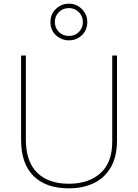

<svg xmlns="http://www.w3.org/2000/svg" viewBox="-20 -1017 752 1047"><path d="M618 -252Q618 -163 584.5 -105Q551 -47 492 -18.5Q433 10 355 10Q231 10 163 -57Q95 -124 95 -254V-714H121V-256Q121 -136 182.5 -75.5Q244 -15 356 -15Q463 -15 527.5 -72.5Q592 -130 592 -244V-714H618ZM356 -797Q316 -797 285.5 -824.5Q255 -852 255 -897Q255 -940 285 -968.5Q315 -997 356 -997Q397 -997 426.5 -967.5Q456 -938 456 -897Q456 -853 426.5 -825Q397 -797 356 -797ZM356 -821Q390 -821 411 -843.5Q432 -866 432 -897Q432 -929 409.5 -951Q387 -973 356 -973Q323 -973 301 -951Q279 -929 279 -897Q279 -866 300.5 -843.5Q322 -821 356 -821Z"/></svg>

Font: Noto Sans Sinhala UI Thin
Style: Regular
Weight: 100
Designer: Jelle Bosma - Monotype Design Team
Foundry: Monotype Imaging Inc.
Version: Version 2.006; ttfautohint (v1.8.4.7-5d5b)